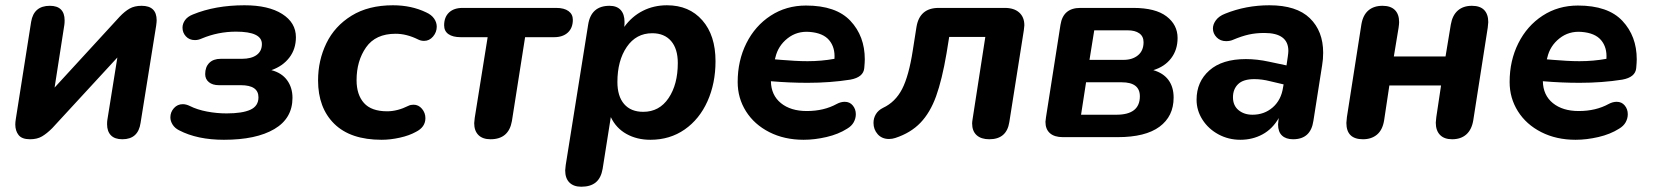

<svg xmlns="http://www.w3.org/2000/svg" viewBox="-20 -520 6266 728"><path d="M38 -48Q38 -57 40 -69L98 -437Q108 -498 169 -498Q197 -498 211 -484Q225 -470 225 -443Q225 -432 224 -426L187 -188L434 -457Q453 -477 471.5 -487.5Q490 -498 517 -498Q574 -498 574 -443Q574 -436 572 -422L513 -54Q504 8 444 8Q415 8 400.5 -7Q386 -22 386 -49Q386 -59 387 -65L425 -302L178 -34Q158 -14 139.5 -3Q121 8 94 8Q63 8 50.5 -8Q38 -24 38 -48Z M659 -26Q643 -34 634.5 -47.5Q626 -61 626 -75Q626 -95 639.5 -110Q653 -125 673 -125Q686 -125 700 -118Q728 -104 765 -97Q802 -90 839 -90Q899 -90 929.5 -104Q960 -118 960 -151Q960 -197 893 -197H810Q786 -197 772 -208.5Q758 -220 758 -239Q758 -266 773.5 -281.5Q789 -297 817 -297H897Q933 -297 953 -311.5Q973 -326 973 -353Q973 -400 875 -400Q807 -400 745 -374Q732 -368 719 -368Q698 -368 685 -382Q672 -396 672 -415Q672 -430 681.5 -443.5Q691 -457 711 -465Q796 -500 907 -500Q998 -500 1050 -467Q1102 -434 1102 -379Q1102 -334 1077 -301.5Q1052 -269 1009 -254Q1048 -244 1068.5 -216Q1089 -188 1089 -149Q1089 -71 1020 -30.5Q951 10 829 10Q728 10 659 -26Z M1186 -215Q1186 -291 1217.5 -356Q1249 -421 1313 -460.5Q1377 -500 1470 -500Q1540 -500 1596 -473Q1616 -464 1626 -449.5Q1636 -435 1636 -419Q1636 -398 1622 -381.5Q1608 -365 1588 -365Q1576 -365 1566 -370Q1522 -392 1480 -392Q1404 -392 1368 -340.5Q1332 -289 1332 -216Q1332 -161 1360 -129.5Q1388 -98 1448 -98Q1487 -98 1529 -119Q1537 -123 1548 -123Q1567 -123 1580 -107.5Q1593 -92 1593 -72Q1593 -38 1557 -20Q1532 -6 1496 2Q1460 10 1427 10Q1309 10 1247.5 -50.5Q1186 -111 1186 -215Z M1778 -53Q1779 -63 1780 -73L1829 -379H1727Q1697 -379 1680.5 -390.5Q1664 -402 1664 -424Q1664 -455 1682.5 -472.5Q1701 -490 1734 -490H2089Q2119 -490 2135.5 -478Q2152 -466 2152 -445Q2152 -414 2133 -396.5Q2114 -379 2081 -379H1971L1921 -61Q1909 8 1840 8Q1810 8 1794 -8Q1778 -24 1778 -53Z M2123 126Q2124 116 2125 106L2210 -426Q2221 -498 2291 -498Q2319 -498 2333.5 -482Q2348 -466 2348 -437Q2348 -425 2347 -418Q2376 -458 2417.5 -479Q2459 -500 2509 -500Q2593 -500 2643 -443Q2693 -386 2693 -288Q2693 -204 2662.5 -136Q2632 -68 2576 -29Q2520 10 2446 10Q2395 10 2355.5 -12Q2316 -34 2296 -76L2265 120Q2259 155 2239 171.5Q2219 188 2184 188Q2155 188 2139 172Q2123 156 2123 126ZM2550 -281Q2550 -335 2524.5 -364.5Q2499 -394 2453 -394Q2392 -394 2356.5 -342Q2321 -290 2321 -209Q2321 -155 2346.5 -125.5Q2372 -96 2419 -96Q2480 -96 2515 -148Q2550 -200 2550 -281Z M2777 -209Q2777 -290 2810 -356Q2843 -422 2902 -460.5Q2961 -499 3036 -499Q3150 -499 3204.5 -441Q3259 -383 3259 -295Q3259 -284 3257 -262Q3254 -227 3204 -218Q3128 -206 3042 -206Q2974 -206 2903 -212Q2904 -159 2941 -129Q2978 -99 3039 -99Q3104 -99 3153 -126Q3168 -134 3183 -134Q3202 -134 3213.5 -120Q3225 -106 3225 -87Q3225 -71 3217 -56.5Q3209 -42 3192 -32Q3159 -11 3114 -0.5Q3069 10 3027 10Q2954 10 2897 -19Q2840 -48 2808.5 -98Q2777 -148 2777 -209ZM2942 -293Q2967 -291 2992 -289.5Q3017 -288 3042 -288Q3095 -288 3144 -297Q3147 -340 3124 -367.5Q3101 -395 3050 -399Q3002 -403 2966 -374.5Q2930 -346 2920 -302L2918 -295Z M3666 -52Q3666 -58 3668 -70L3716 -380H3579L3569 -318Q3552 -218 3529.5 -155.5Q3507 -93 3470 -54.5Q3433 -16 3375 3Q3363 7 3351 7Q3324 7 3308 -11Q3292 -29 3292 -54Q3292 -72 3301 -87Q3310 -102 3328 -111Q3375 -133 3400.5 -182.5Q3426 -232 3441 -329L3455 -418Q3467 -490 3539 -490H3790Q3825 -490 3844.5 -472.5Q3864 -455 3864 -424Q3864 -419 3862 -405L3807 -57Q3797 8 3731 8Q3700 8 3683 -7.5Q3666 -23 3666 -52Z M3944 -58Q3945 -67 3946 -75L4001 -426Q4011 -490 4076 -490H4277Q4361 -490 4403 -458Q4445 -426 4445 -376Q4445 -331 4420.5 -299Q4396 -267 4353 -254Q4391 -243 4410.5 -216.5Q4430 -190 4430 -150Q4430 -79 4376.5 -39.5Q4323 0 4218 0H4010Q3978 0 3961 -15Q3944 -30 3944 -58ZM4302 -155Q4302 -208 4233 -208H4098L4079 -85H4213Q4302 -85 4302 -155ZM4316 -360Q4316 -382 4300 -393.5Q4284 -405 4256 -405H4129L4111 -293H4240Q4274 -293 4295 -310.5Q4316 -328 4316 -360Z M4517 -142Q4517 -210 4565.5 -253Q4614 -296 4704 -296Q4746 -296 4792 -286L4858 -272L4863 -306Q4865 -320 4865 -327Q4865 -395 4774 -395Q4742 -395 4715 -389Q4688 -383 4655 -369Q4644 -364 4629 -364Q4607 -364 4593 -378.5Q4579 -393 4579 -412Q4579 -428 4590.5 -443.5Q4602 -459 4625 -468Q4704 -500 4793 -500Q4896 -500 4946.5 -451Q4997 -402 4997 -320Q4997 -295 4993 -272L4960 -62Q4950 8 4883 8Q4856 8 4841 -6Q4826 -20 4826 -48Q4827 -59 4828 -69L4829 -73Q4805 -31 4767 -10.5Q4729 10 4683 10Q4638 10 4600 -10.5Q4562 -31 4539.5 -66Q4517 -101 4517 -142ZM4729 -85Q4774 -85 4806 -113Q4838 -141 4845 -189L4847 -200L4796 -212Q4765 -220 4736 -220Q4694 -220 4674.5 -201Q4655 -182 4655 -151Q4655 -120 4676 -102.5Q4697 -85 4729 -85Z M5085 -54Q5085 -60 5087 -76L5142 -428Q5148 -463 5168.5 -480.5Q5189 -498 5222 -498Q5253 -498 5269 -482Q5285 -466 5285 -436Q5285 -429 5283 -415L5265 -306H5461L5481 -427Q5487 -462 5507.5 -480Q5528 -498 5561 -498Q5592 -498 5607.5 -482Q5623 -466 5623 -436Q5622 -426 5621 -415L5566 -63Q5560 -28 5539.5 -10Q5519 8 5486 8Q5456 8 5440 -8.5Q5424 -25 5424 -55Q5425 -66 5426 -76L5444 -196H5248L5228 -63Q5222 -27 5201 -9.5Q5180 8 5148 8Q5085 8 5085 -54Z M5704 -209Q5704 -290 5737 -356Q5770 -422 5829 -460.5Q5888 -499 5963 -499Q6077 -499 6131.5 -441Q6186 -383 6186 -295Q6186 -284 6184 -262Q6181 -227 6131 -218Q6055 -206 5969 -206Q5901 -206 5830 -212Q5831 -159 5868 -129Q5905 -99 5966 -99Q6031 -99 6080 -126Q6095 -134 6110 -134Q6129 -134 6140.5 -120Q6152 -106 6152 -87Q6152 -71 6144 -56.5Q6136 -42 6119 -32Q6086 -11 6041 -0.5Q5996 10 5954 10Q5881 10 5824 -19Q5767 -48 5735.5 -98Q5704 -148 5704 -209ZM5869 -293Q5894 -291 5919 -289.5Q5944 -288 5969 -288Q6022 -288 6071 -297Q6074 -340 6051 -367.5Q6028 -395 5977 -399Q5929 -403 5893 -374.5Q5857 -346 5847 -302L5845 -295Z"/></svg>

Font: SN Pro Bold
Style: Bold Italic
Weight: 700
Italic angle: -9°
Designer: Tobias Whetton
Foundry: Supernotes
Version: Version 1.003